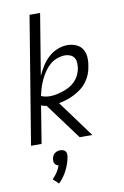

<svg xmlns="http://www.w3.org/2000/svg" viewBox="-104 -794 708 1092"><g transform="rotate(-10 250.0 -248.0)"><path d="M26 0 147 -735H208L150 -382Q163 -410 179.5 -436.5Q196 -463 219 -484Q242 -505 271 -516.5Q300 -528 329 -528Q355 -528 378.5 -518Q402 -508 414.5 -488Q427 -468 429 -442.5Q431 -417 426 -391Q423 -368 414.5 -345.5Q406 -323 391.5 -303Q377 -283 357 -267.5Q337 -252 315.5 -241Q294 -230 270.5 -222.5Q247 -215 225 -211L380 0H307L153 -208Q145 -209 137.5 -211Q130 -213 122 -216L87 0ZM181 -259Q201 -259 220 -263Q239 -267 258.5 -273.5Q278 -280 296 -290Q314 -300 328.5 -315Q343 -330 352 -348.5Q361 -367 365 -387Q367 -403 366.5 -418.5Q366 -434 358.5 -447Q351 -460 336.5 -466.5Q322 -473 306 -473Q283 -473 259.5 -464.5Q236 -456 217.5 -440Q199 -424 185 -403Q171 -382 160.5 -360Q150 -338 143 -315Q136 -292 131 -269Q142 -264 155 -261.5Q168 -259 181 -259ZM146 239 114 209Q130 194 142 175.5Q154 157 161 137Q154 136 148.5 132Q143 128 139.5 122.5Q136 117 135.5 110Q135 103 136 96Q137 87 141 79Q145 71 152 65Q159 59 168 56.5Q177 54 185 54Q193 54 201 56.5Q209 59 214 65Q219 71 220 79Q221 87 220 96Q213 135 194.5 172.5Q176 210 146 239Z"/></g></svg>

Font: Iosevka Term Curly Light
Style: Italic
Weight: 300
Italic angle: -9°
Designer: Belleve Invis
Foundry: Belleve Invis
Version: Version 32.3.0